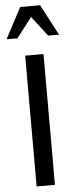

<svg xmlns="http://www.w3.org/2000/svg" viewBox="-78 -1023 419 1056"><g transform="rotate(-5 131.0 -495.5)"><path d="M181.2 0H80.1V-722.2H181.2ZM275.9 -820.8H215.8L130.9 -931.2L45.9 -820.8H-14.2L76.2 -991.2H186Z"/></g></svg>

Font: Perun
Style: Regular
Weight: 400
Version: Version 1.0000